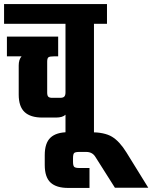

<svg xmlns="http://www.w3.org/2000/svg" viewBox="-41 -656 749 944"><path d="M485 -636V-539H421V0H281V-92Q267 -78 234 -78H167Q109 -78 80 -105Q51 -132 51 -191V-334Q51 -363 65 -379H-7V-476H245V-379H225Q204 -379 197.5 -374.5Q191 -370 191 -353V-201Q191 -186 196.5 -180.5Q202 -175 216 -175H255Q269 -175 275 -181Q281 -187 281 -202V-539H-21V-636Z M403 -6Q473 -6 510 16.5Q547 39 581 94L688 267H524L429 117Q414 91 383 91H349Q329 91 323.5 96.5Q318 102 318 122V139Q318 158 323.5 164Q329 170 349 170H399V268H294Q236 268 207.5 241.5Q179 215 179 155V107Q179 47 207.5 20.5Q236 -6 294 -6Z"/></svg>

Font: Teko Semibold
Style: Regular
Weight: 600
Designer: Manushi Parikh, Jonny Pinhorn
Foundry: Indian Type Foundry
Version: Version 1.105;PS 1.0;hotconv 1.0.78;makeotf.lib2.5.61930; tt